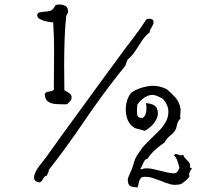

<svg xmlns="http://www.w3.org/2000/svg" viewBox="-20 -808 885 841"><path d="M820 -68Q814 -63 810.5 -53Q807 -43 810 -35Q803 -25 793.5 -17Q784 -9 774 -2Q747 5 726 -1Q705 -7 684 -16Q666 -23 647 -29Q628 -35 604 -33Q593 -27 589.5 -14Q586 -1 583 13Q570 12 557 9.5Q544 7 541 -9Q538 -21 542.5 -32.5Q547 -44 551 -53Q555 -61 556 -64Q563 -82 567 -97Q571 -112 580 -127Q588 -138 596.5 -151Q605 -164 616 -175Q622 -181 628.5 -187.5Q635 -194 642 -201Q660 -218 678.5 -237Q697 -256 708 -278Q719 -300 717.5 -324Q716 -348 694 -375Q691 -377 685 -380Q673 -386 661.5 -390Q650 -394 636 -391Q620 -387 605.5 -375.5Q591 -364 582 -351Q581 -348 581 -343Q579 -325 580.5 -308Q582 -291 604 -291Q618 -299 620.5 -320Q623 -341 619 -356Q633 -356 646.5 -351Q660 -346 666 -336Q676 -315 668.5 -294.5Q661 -274 645 -258Q629 -242 613 -235Q600 -240 584.5 -243Q569 -246 558 -256Q540 -272 534 -299.5Q528 -327 533.5 -355.5Q539 -384 556 -403Q588 -424 629.5 -430.5Q671 -437 711 -417Q730 -401 748.5 -380.5Q767 -360 771 -330Q771 -324 770.5 -319.5Q770 -315 770 -310Q769 -305 769 -300Q769 -295 771 -289Q761 -280 757.5 -269Q754 -258 752 -247Q746 -230 727.5 -215.5Q709 -201 701 -184Q680 -170 660.5 -152.5Q641 -135 626 -113Q614 -110 608.5 -96Q603 -82 595 -68Q600 -65 606 -68Q609 -70 611 -70Q629 -72 648 -68Q667 -64 686 -59Q701 -55 715.5 -52Q730 -49 742 -49Q752 -49 757 -56Q762 -63 766 -73Q762 -89 757 -103.5Q752 -118 742 -128Q747 -134 751 -133.5Q755 -133 760 -131Q764 -129 769.5 -128Q775 -127 783 -130Q784 -123 788.5 -118Q793 -113 798 -108Q804 -102 809 -95.5Q814 -89 812 -78Q813 -71 816.5 -72.5Q820 -74 820 -68ZM651 -720Q654 -709 651 -702Q648 -695 644 -688Q641 -684 638.5 -678.5Q636 -673 635 -666Q615 -650 601 -628.5Q587 -607 573.5 -586Q560 -565 540 -548Q536 -542 534 -534.5Q532 -527 529 -520Q521 -510 512.5 -499.5Q504 -489 496 -479Q417 -378 345 -271.5Q273 -165 194 -64Q194 -56 190.5 -51Q187 -46 186 -39Q176 -37 172 -30.5Q168 -24 164.5 -17.5Q161 -11 151 -9Q135 -12 131 -21Q127 -30 131 -42Q136 -60 153 -82Q170 -104 181 -118Q247 -211 313.5 -301.5Q380 -392 445 -482Q457 -498 469 -514.5Q481 -531 493 -547Q526 -593 559.5 -636Q593 -679 621 -723Q626 -726 634.5 -726Q643 -726 651 -720ZM292 -372Q289 -365 283.5 -361Q278 -357 275 -352Q272 -352 264 -351Q243 -351 223 -352.5Q203 -354 190 -363.5Q177 -373 176 -396Q181 -406 195 -407Q209 -408 216 -415Q216 -425 216 -434.5Q216 -444 216 -453Q217 -520 217 -584Q217 -648 213 -710Q204 -710 186.5 -713.5Q169 -717 155.5 -724Q142 -731 143 -743Q145 -752 154.5 -754Q164 -756 175 -757Q180 -757 184.5 -757.5Q189 -758 193 -759Q208 -762 213.5 -770Q219 -778 224 -786Q241 -791 259 -785.5Q277 -780 278 -760Q279 -756 277 -751.5Q275 -747 273 -743Q271 -740 270 -738Q265 -692 263 -635.5Q261 -579 261 -520.5Q261 -462 262 -412Q263 -412 265 -411Q277 -405 287 -397Q297 -389 292 -372Z"/></svg>

Font: Yuji Mai
Style: Regular
Weight: 400
Designer: Kataoka Yuji
Foundry: Kinuta Font Factory
Version: Version 3.002